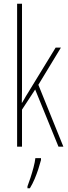

<svg xmlns="http://www.w3.org/2000/svg" viewBox="-20 -780 364 1021"><path d="M97 -361Q97 -326 97 -296.5Q97 -267 96 -233H97Q104 -244 108.5 -252Q113 -260 117.5 -268Q122 -276 128 -285L276 -527H304L184 -329L317 0H291L167 -304L97 -197V0H71V-760H97ZM198 71Q192 94 183.5 120Q175 146 164 172Q153 198 139 221H126V211Q133 193 142 165.5Q151 138 158.5 109.5Q166 81 168 61H198Z"/></svg>

Font: Noto Sans Khmer ExtraCondensed Thin
Style: Regular
Weight: 250
Width: 2
Designer: Danh Hong and the Monotype Design Team
Foundry: Monotype Imaging Inc.
Version: Version 2.004